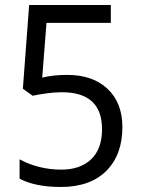

<svg xmlns="http://www.w3.org/2000/svg" viewBox="-20 -734 560 764"><path d="M247 -436Q349 -436 408 -380.5Q467 -325 467 -228Q467 -118 403 -54Q339 10 222 10Q120 10 58 -23V-100Q92 -81 135 -70Q178 -59 224 -59Q299 -59 342.5 -100Q386 -141 386 -220Q386 -367 226 -367Q197 -367 165 -362.5Q133 -358 110 -353L71 -381L96 -714H421V-643H165L148 -425Q167 -430 192 -433Q217 -436 247 -436Z"/></svg>

Font: Noto Sans Sinhala UI SemiCondensed
Style: Regular
Weight: 400
Width: 4
Designer: Jelle Bosma - Monotype Design Team
Foundry: Monotype Imaging Inc.
Version: Version 2.006; ttfautohint (v1.8.4.7-5d5b)